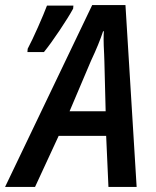

<svg xmlns="http://www.w3.org/2000/svg" viewBox="-72 -736 616 756"><path d="M291 -716H422L466 0H355L346 -201H159L66 0H-52ZM344 -298 339 -495 338 -523Q336 -561 336 -580Q336 -602 337 -613H334Q318 -564 286 -496L202 -298ZM37 -544Q54 -576 77.5 -629Q101 -682 113 -714H217L216 -702Q198 -669 162.5 -616Q127 -563 101 -531H36Z"/></svg>

Font: Noto Sans UI NarrowMedium
Style: Italic
Weight: 500
Width: 4
Italic angle: -12°
Designer: Monotype Design Team
Foundry: Monotype Imaging Inc.
Version: Version 1.001